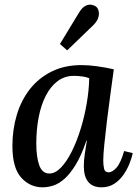

<svg xmlns="http://www.w3.org/2000/svg" viewBox="-20 -789 588 820"><path d="M328 -511Q358 -511 394.5 -506Q431 -501 466 -493Q459 -440 451 -382.5Q443 -325 436.5 -270.5Q430 -216 425.5 -172Q421 -128 421 -103Q421 -84 424.5 -68.5Q428 -53 444 -53Q460 -53 478 -73.5Q496 -94 510 -144L547 -135Q543 -116 533.5 -91.5Q524 -67 508 -43.5Q492 -20 468.5 -4.5Q445 11 414 11Q376 11 357 -12Q338 -35 338 -79Q338 -103 342 -131Q346 -159 351 -188H349Q327 -124 303 -85Q279 -46 255 -25Q231 -4 207.5 3.5Q184 11 162 11Q108 11 70.5 -30.5Q33 -72 33 -166Q33 -235 51.5 -297.5Q70 -360 107.5 -408Q145 -456 200.5 -483.5Q256 -511 328 -511ZM295 -465Q256 -465 226 -442.5Q196 -420 175.5 -380Q155 -340 145 -287.5Q135 -235 135 -175Q135 -119 147.5 -83.5Q160 -48 191 -48Q216 -48 240.5 -73.5Q265 -99 286.5 -142Q308 -185 324.5 -238.5Q341 -292 350.5 -348Q360 -404 361 -455Q349 -460 331.5 -462.5Q314 -465 295 -465ZM267 -574 236 -601 318 -736Q331 -757 345 -764Q359 -771 371.5 -768.5Q384 -766 391 -760Q399 -753 401.5 -740.5Q404 -728 399.5 -713Q395 -698 378 -681Z"/></svg>

Font: Lora Medium
Style: Italic
Weight: 500
Italic angle: -3°
Designer: Olga Karpushina, Alexei Vanyashin (Cyrillic)
Foundry: Cyreal
Version: Version 3.004